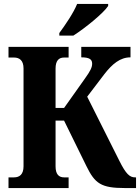

<svg xmlns="http://www.w3.org/2000/svg" viewBox="-20 -951 708 971"><path d="M280 -771H351C411 -809 505 -886 527 -921V-931H370C352 -886 311 -826 280 -784ZM23 0H327V-54H304C278 -54 261 -69 261 -110V-341H304L417 -111C460 -23 491 0 611 0H668V-54H663C636 -54 617 -71 584 -137L421 -462L507 -575C548 -628 588 -661 640 -661V-714H391V-661C432 -661 446 -651 446 -629C446 -610 437 -592 409 -553L304 -405H261V-604C261 -645 278 -660 304 -660H327V-714H23V-660H51C79 -660 99 -645 99 -605V-110C99 -69 79 -54 51 -54H23Z"/></svg>

Font: Noto Serif Condensed ExtraBold
Style: Regular
Weight: 800
Width: 3
Designer: Monotype Design Team
Foundry: Monotype Imaging Inc.
Version: Version 2.013